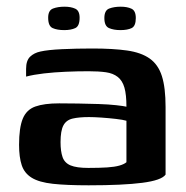

<svg xmlns="http://www.w3.org/2000/svg" viewBox="-20 -549 556 574"><path d="M245 5Q179 5 138 0.5Q97 -4 75 -17.5Q53 -31 45 -55Q37 -79 37 -116Q37 -167 48 -194Q59 -221 85.5 -230.5Q112 -240 157 -240Q182 -240 213.5 -239.5Q245 -239 275 -238Q305 -237 327.5 -234.5Q350 -232 358 -230Q358 -266 352 -287Q346 -308 332 -319Q318 -330 296.5 -333Q275 -336 245 -336Q211 -336 176.5 -334.5Q142 -333 111.5 -329.5Q81 -326 58 -320V-343Q58 -368 70 -379.5Q82 -391 101 -395Q123 -400 165.5 -402Q208 -404 256 -404Q318 -404 360 -398Q402 -392 427.5 -374Q453 -356 464 -321.5Q475 -287 475 -229V-27Q463 -10 405.5 -2.5Q348 5 245 5ZM244 -47Q278 -47 300.5 -48.5Q323 -50 337 -54Q351 -58 358 -64V-188Q348 -191 326.5 -193.5Q305 -196 283 -197.5Q261 -199 246 -199Q216 -199 197 -194.5Q178 -190 169.5 -174Q161 -158 161 -124Q161 -97 167 -79.5Q173 -62 191 -54.5Q209 -47 244 -47ZM340 -459Q320 -459 306 -465Q292 -471 292 -495Q292 -518 306.5 -523.5Q321 -529 341 -529Q360 -529 373 -523Q386 -517 386 -495Q386 -471 373.5 -465Q361 -459 340 -459ZM172 -459Q151 -459 137.5 -465Q124 -471 124 -496Q124 -518 138.5 -523.5Q153 -529 173 -529Q192 -529 205 -523Q218 -517 218 -496Q218 -471 205 -465Q192 -459 172 -459Z"/></svg>

Font: Genos SemiBold
Style: Regular
Weight: 600
Designer: Robert E. Leuschke
Foundry: Robert E. Leuschke
Version: Version 1.010